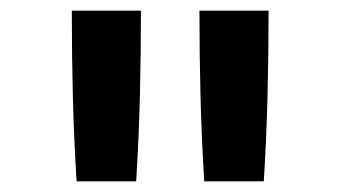

<svg xmlns="http://www.w3.org/2000/svg" viewBox="-20 -792 640 361"><path d="M124 -451Q119 -531 117 -611Q115 -691 115 -772H245Q245 -691 243 -611Q241 -531 236 -451ZM364 -451Q359 -531 357 -611Q355 -691 355 -772H485Q485 -691 483 -611Q481 -531 476 -451Z"/></svg>

Font: Iosevka Slab Extended
Style: Bold
Weight: 700
Width: 7
Monospace: yes
Designer: Belleve Invis
Foundry: Belleve Invis
Version: Version 11.1.0; ttfautohint (v1.8.3)